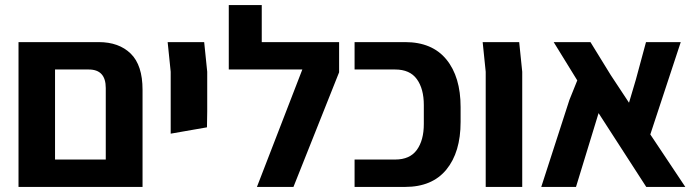

<svg xmlns="http://www.w3.org/2000/svg" viewBox="-20 -737 2750 757"><path d="M369 -571Q449 -571 495.5 -525.5Q542 -480 542 -383V0H397H83H53V-571H197ZM197 -108H397V-390Q397 -463 330 -463H197Z M653 -210V-454L641 -571H785L797 -454V-298L796 -235Z M1012 -571H1317V-452L1137 0H993L1172 -463H882V-717H1012Z M1378 0V-108H1538Q1596 -108 1623.5 -146Q1651 -184 1651 -248V-323Q1651 -387 1623.5 -425Q1596 -463 1538 -463H1378V-571H1577Q1684 -571 1740 -502.5Q1796 -434 1796 -315V-256Q1796 -137 1740 -68.5Q1684 0 1577 0Z M1895 0V-454L1883 -571H2027L2039 -454V0Z M2682 0H2528L2340 -291L2251 0H2114L2225 -343L2256 -420L2163 -571H2308L2388 -441L2460 -332L2487 -423L2527 -571H2664L2544 -207Z"/></svg>

Font: Assistant
Style: Bold
Weight: 700
Designer: Hebrew By Ben Nathan, Latin by Paul Hunt
Version: Version 2.001;PS 002.001;hotconv 1.0.88;makeotf.lib2.5.64775